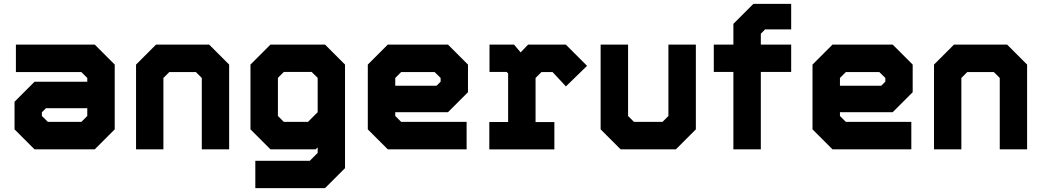

<svg xmlns="http://www.w3.org/2000/svg" viewBox="-20 -770 5371 990"><path d="M158 0 55 -103V-245.5L158 -348.5H430V-368L399.5 -398.5H62V-540H468.5L571.5 -437V-103L468.5 0ZM194.5 -69 130.5 -132V-225L183.5 -278H502V-137L433 -69ZM194.5 -69H433L502 -137V-403L437 -467H124.5H437L502 -403V-278H183.5L130.5 -225V-132ZM227 -141.5H399.5L430 -172V-212H217L196 -191V-172Z M681.5 0V-437L784.5 -540H1058.5L1161.5 -437V0H1020.5V-368L990 -398.5H853L822.5 -368V0ZM753 -71H752.5V-396L826.5 -470H1020L1093 -397V-71H1092.5V-397L1020 -470H826.5L753 -396Z M1296.5 200V59H1577.5L1618 18.5V-10L1608 0H1374.5L1271.5 -103V-437L1374.5 -540H1656L1759 -437V97L1656 200ZM1359.5 130H1614L1691 47V-399L1622 -470H1408.5L1340.5 -402V-148L1417 -71H1590L1691 -167V47L1614 130H1359.5ZM1417 -71 1340.5 -148V-402L1408.5 -470H1622L1691 -399V-167L1590 -71ZM1443.5 -141.5H1568L1618 -191.5V-368.5L1587 -399H1443.5L1413 -368.5V-172Z M2290 -540 2393 -437V-294.5L2290 -191.5H2018V-172L2048.5 -141.5H2386V0H1979.5L1876.5 -103V-437L1979.5 -540ZM2253.5 -471 2317.5 -408V-315L2264.5 -262H1946V-403L2015 -471ZM2253.5 -471H2015L1946 -403V-137L2011 -73H2323.5H2011L1946 -137V-262H2264.5L2317.5 -315V-408ZM2221 -398.5H2048.5L2018 -368V-328H2231L2252 -349V-368Z M2503 0.5V-141H2600V-391.5L2592.5 -399H2504V-540H2630.5L2664.5 -500L2703 -540H2897.5L3007 -430.5L2898 -324.5L2829 -398.5H2772L2741.5 -368V-140.5H2838.5V0.5ZM2567 -71H2774.5H2670V-408L2732.5 -470H2867.5L2912.5 -420L2867.5 -470H2732.5L2670 -408L2612 -470H2567H2612L2670.5 -408V-71H2567Z M3180 0 3077 -103V-540H3218.5V-172L3249 -141.5H3396L3426.5 -172V-540H3568V-103L3465 0ZM3220 -71H3428.5L3498 -146V-470V-146L3428.5 -71H3220L3147 -146.5V-470V-146.5Z M3761.5 0V-399H3660.5V-540H3761.5V-647L3864.5 -750H4059.5V-618.5H3925L3903 -596V-540H4059.5V-399H3903V0ZM3832.5 -71H3832V-470H3994.5H3832V-619L3897 -684H3994.5V-683.5H3897L3832.5 -619V-470H3724.5H3832.5Z M4583 -540 4686 -437V-294.5L4583 -191.5H4311V-172L4341.5 -141.5H4679V0H4272.5L4169.5 -103V-437L4272.5 -540ZM4546.5 -471 4610.5 -408V-315L4557.5 -262H4239V-403L4308 -471ZM4546.5 -471H4308L4239 -403V-137L4304 -73H4616.5H4304L4239 -137V-262H4557.5L4610.5 -315V-408ZM4514 -398.5H4341.5L4311 -368V-328H4524L4545 -349V-368Z M4796 0V-437L4899 -540H5173L5276 -437V0H5135V-368L5104.5 -398.5H4967.5L4937 -368V0ZM4867.5 -71H4867V-396L4941 -470H5134.5L5207.5 -397V-71H5207V-397L5134.5 -470H4941L4867.5 -396Z"/></svg>

Font: Tourney Thin Black
Style: Regular
Weight: 900
Version: Version 1.015